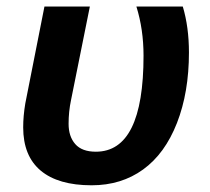

<svg xmlns="http://www.w3.org/2000/svg" viewBox="-20 -548 631 578"><path d="M250.5 -528.3 193.8 -246.6Q186.5 -211.9 186.5 -175.3Q186.5 -137.2 206.5 -114.3Q226.6 -91.3 268.6 -91.3Q412.1 -91.3 412.1 -380.4Q412.1 -459.5 390.6 -528.3H530.3Q548.8 -466.3 548.8 -390.1Q548.8 -270 512.7 -177.7Q476.6 -85.4 410.9 -37.8Q345.2 9.8 255.9 9.8Q155.3 9.8 102.5 -34.4Q49.8 -78.6 49.8 -164.6Q49.8 -198.7 56.2 -236.8L113.8 -528.3Z"/></svg>

Font: Liberation Sans
Style: Bold Italic
Weight: 700
Italic angle: -12°
Designer: Steve Matteson
Foundry: Ascender Corporation
Version: Version 2.1.5